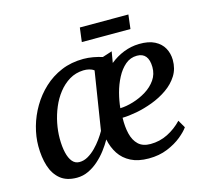

<svg xmlns="http://www.w3.org/2000/svg" viewBox="-105 -848 1057 980"><g transform="rotate(-15 423.0 -358.5)"><path d="M522.5 -567.5 512.5 -508.5Q545.5 -535.5 584.5 -551Q623.5 -566.5 666 -567.5Q717 -568.5 749 -552Q781 -535.5 796.5 -507.5Q812 -479.5 812.5 -445Q813 -398 790.5 -362.2Q768 -326.5 731 -300.8Q694 -275 650 -258.5Q606 -242 563.8 -234Q521.5 -226 488.5 -225.5Q487 -178.5 496.2 -140.5Q505.5 -102.5 528.5 -80.8Q551.5 -59 592.5 -59Q641 -59 683.8 -80.5Q726.5 -102 759.5 -137L783 -96.5Q769.5 -76.5 739 -51.5Q708.5 -26.5 664.2 -8.2Q620 10 565 10Q509 10 470.8 -9.5Q432.5 -29 410.2 -63Q388 -97 379.5 -140Q365.5 -115 345.5 -88.5Q325.5 -62 300.5 -39.8Q275.5 -17.5 246.5 -3.8Q217.5 10 185 10Q130.5 10 97.8 -17Q65 -44 50.2 -90.8Q35.5 -137.5 35.5 -196.5Q35.5 -246.5 50 -298.8Q64.5 -351 92.8 -399Q121 -447 161.8 -485Q202.5 -523 255.2 -545.2Q308 -567.5 372.5 -567.5Q397 -567.5 423.5 -562.8Q450 -558 471.5 -551ZM364.5 -189 413 -496Q402 -504.5 387.2 -508Q372.5 -511.5 357 -511Q316 -509.5 283.2 -489.8Q250.5 -470 225.5 -438.2Q200.5 -406.5 184 -367.2Q167.5 -328 159.2 -286.2Q151 -244.5 151 -206Q151 -163 158.5 -131Q166 -99 180.8 -81.5Q195.5 -64 218 -64Q241.5 -64 263.2 -76.5Q285 -89 304.2 -108.5Q323.5 -128 339 -149.5Q354.5 -171 364.5 -189ZM641 -512.5Q606 -512.5 579.2 -489.8Q552.5 -467 533.8 -431Q515 -395 504.2 -354Q493.5 -313 490 -275.5Q522.5 -276.5 559.5 -287.8Q596.5 -299 629.2 -319.2Q662 -339.5 682.5 -369Q703 -398.5 702.5 -436.5Q702 -474.5 686.5 -493.5Q671 -512.5 641 -512.5ZM397 -727H653.5L644.5 -652.5H387.5Z"/></g></svg>

Font: Merriweather Medium
Style: Italic
Weight: 500
Italic angle: -7.8°
Version: Version 2.101